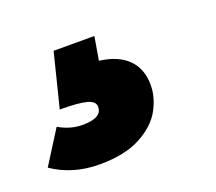

<svg xmlns="http://www.w3.org/2000/svg" viewBox="-105 -99 513 456"><g transform="rotate(-20 151.5 129.5)"><path d="M160 43Q207 49 231.5 73.5Q256 98 256 139Q256 170 239 201Q222 232 182 253.5Q142 275 78 275Q10 275 -41 240L12 156Q41 173 72 173Q121 173 121 145Q121 131 100.5 125.5Q80 120 33 120L67 -16H170Z"/></g></svg>

Font: FiraGO Heavy
Style: Italic
Weight: 900
Italic angle: -8°
Designer: bBox Type GmbH
Foundry: bBox Type GmbH
Version: Version 1.001